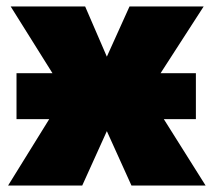

<svg xmlns="http://www.w3.org/2000/svg" viewBox="-20 -573 660 593"><path d="M31 -347H142L13 -553H243L310 -398L380 -553H609L476 -347H585V-205H486L615 0H386L310 -168L234 0H5L132 -205H31Z"/></svg>

Font: Noto Sans Display Black
Style: Regular
Weight: 900
Designer: Monotype Design Team
Foundry: Monotype Imaging Inc.
Version: Version 2.003